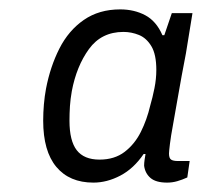

<svg xmlns="http://www.w3.org/2000/svg" viewBox="-20 -718 430 409"><path d="M179 -329Q128 -329 100 -362.5Q72 -396 72 -461Q72 -478 73.5 -495.5Q75 -513 78 -529Q87 -576 106.5 -614.5Q126 -653 158.5 -675.5Q191 -698 236 -698Q266 -698 289.5 -685.5Q313 -673 326 -643H330L346 -690H390L376 -604Q372 -583 367 -556.5Q362 -530 357.5 -503Q353 -476 348.5 -452Q344 -428 342 -411.5Q340 -395 340 -391Q340 -381 344.5 -378Q349 -375 359 -375H384L379 -340Q368 -335 357.5 -332Q347 -329 336 -329Q312 -329 300.5 -339Q289 -349 287 -365Q287 -371 288 -377.5Q289 -384 290 -390H286Q265 -359 236.5 -344Q208 -329 179 -329ZM192 -378Q224 -378 245.5 -394.5Q267 -411 280 -437Q293 -463 300 -493Q305 -510 309 -530Q313 -550 313 -569Q313 -602 302.5 -619.5Q292 -637 276 -643.5Q260 -650 243 -650Q196 -650 169.5 -613.5Q143 -577 133 -524Q130 -507 129 -492Q128 -477 128 -461Q128 -418 143.5 -398Q159 -378 192 -378Z"/></svg>

Font: Archivo SemiBold Light
Style: Italic
Weight: 300
Italic angle: -10°
Version: Version 2.001